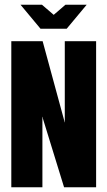

<svg xmlns="http://www.w3.org/2000/svg" viewBox="-20 -795 456 815"><path d="M67 -775H158L208 -732L258 -775H348L263 -673H152ZM28 0V-620H161L253 -282L254 -276H255V-620H388V0H252L162 -292L161 -299H160V0Z"/></svg>

Font: Smooch Sans ExtraBold
Style: Regular
Weight: 800
Designer: Robert E. Leuschke
Foundry: Robert E. Leuschke
Version: Version 1.010